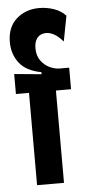

<svg xmlns="http://www.w3.org/2000/svg" viewBox="-51 -716 339 746"><g transform="rotate(-5 118.5 -342.5)"><path d="M63 0V-360H12V-438L118 -428V-436Q59 -447 32.5 -481.5Q6 -516 6 -563Q6 -621 42 -653Q78 -685 131 -685Q160 -685 188 -675.5Q216 -666 234 -646L215 -547Q196 -569 179.5 -577.5Q163 -586 150 -586Q127 -586 115 -571Q103 -556 103 -531Q103 -501 117.5 -481.5Q132 -462 152 -453Q172 -444 189 -444H227V-360H168V0Z"/></g></svg>

Font: Bricolage Grotesque 96pt Condensed Medium
Style: Regular
Weight: 500
Width: 3
Designer: Mathieu Triay
Foundry: Atelier Triay
Version: Version 1.001; ttfautohint (v1.8.4.7-5d5b);gftools[0.9.33.de